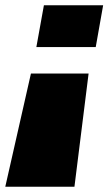

<svg xmlns="http://www.w3.org/2000/svg" viewBox="-88 -613 410 726"><path d="M247 -335H29L-68 93H193.5ZM274 -435 302 -593H78L49.5 -435Z"/></svg>

Font: Anybody Black
Style: Italic
Weight: 900
Italic angle: -10°
Designer: Tyler Finck
Foundry: Etcetera Type Company
Version: Version 1.113;gftools[0.9.25]